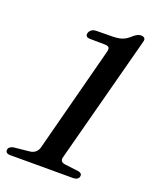

<svg xmlns="http://www.w3.org/2000/svg" viewBox="-138 -796 708 875"><g transform="rotate(20 216.0 -358.5)"><path d="M181.2 -622.3 251.7 -621.4Q268.1 -621.4 272.6 -613.9Q277.2 -606.5 270.7 -585.7L138.7 -80Q134 -65.1 123.5 -56.6Q113 -48.1 98 -46.5L22.2 -38.6Q11.3 -36.9 4.6 -31.6Q-2.1 -26.3 -3 -18.3Q-3.9 -9.7 1.7 -4.9Q7.2 0 19.7 0H323.9Q336.3 0 344.2 -5.2Q352.1 -10.4 352.7 -20.2Q353.6 -27 349.2 -31.5Q344.8 -36 335.8 -37.5L270.9 -45.5Q253.5 -47.5 249.5 -56Q245.4 -64.5 250.1 -79L411.8 -691.4Q416 -704.5 410.7 -710.6Q405.4 -716.8 392.9 -716.8Q385.5 -716.8 377.9 -713.2Q370.3 -709.7 360.8 -702.3Q347.8 -689.9 335.5 -682.2Q323.1 -674.6 308.4 -671.2Q293.7 -667.8 272.9 -667.5L196.4 -666.6Q181.4 -666.6 172.3 -660.3Q163.3 -654 160.4 -644.5Q157.2 -634.2 162.2 -628.2Q167.2 -622.3 181.2 -622.3Z"/></g></svg>

Font: Fraunces Wonky
Style: Italic
Weight: 900
Italic angle: -16°
Version: Version 1.000;[b76b70a41]